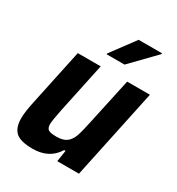

<svg xmlns="http://www.w3.org/2000/svg" viewBox="-173 -825 869 943"><g transform="rotate(30 261.0 -354.0)"><path d="M30 -96Q30 -131 45 -199L111 -510H241L182 -232Q169 -169 167 -142Q167 -117 179.5 -109.5Q192 -102 225 -102Q262 -102 282 -117Q302 -132 312.5 -162Q323 -192 336 -256L391 -510H520L412 0H289L299 -64H291Q247 8 153 8Q84 8 57 -16.5Q30 -41 30 -96ZM236 -576 237 -581 337 -716H470L469 -711L338 -576Z"/></g></svg>

Font: Saira Semi Condensed SemiBold
Style: Italic
Weight: 600
Width: 4
Italic angle: -12°
Designer: Hector Gatti with collaboration of the Omnibus-Type team
Foundry: Omnibus-Type
Version: Version 1.001; ttfautohint (v1.8)